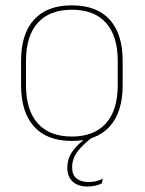

<svg xmlns="http://www.w3.org/2000/svg" viewBox="-20 -517 544 720"><path d="M309 182.5Q272.5 182.5 252.5 164Q232.5 145.5 232.5 112.5V112Q232.5 76.5 253 49Q273.5 21.5 304 0L324 -3.5V0Q291.5 24 271 51Q250.5 78 250.5 110V110.5Q250.5 139 267.2 152.2Q284 165.5 312 165.5Q326 165.5 338.8 162.8Q351.5 160 365.5 153L362 170.5Q353.5 175.5 338.5 179Q323.5 182.5 309 182.5ZM249.5 11.5Q156 11.5 107.5 -42.5Q59 -96.5 59 -197.5V-289Q59 -390 107.8 -443.5Q156.5 -497 249.5 -497Q342.5 -497 391.2 -443.5Q440 -390 440 -289V-197.5Q440 -96.5 391.2 -42.5Q342.5 11.5 249.5 11.5ZM249.5 -5Q333 -5 377.2 -54.5Q421.5 -104 421.5 -197.5V-289Q421.5 -382 377.5 -431.2Q333.5 -480.5 249.5 -480.5Q165.5 -480.5 121.5 -431.2Q77.5 -382 77.5 -289V-197.5Q77.5 -104 121.5 -54.5Q165.5 -5 249.5 -5Z"/></svg>

Font: Anek Latin Medium Thin
Style: Regular
Weight: 250
Version: Version 1.003